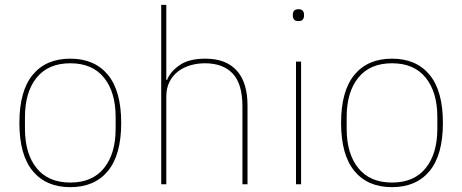

<svg xmlns="http://www.w3.org/2000/svg" viewBox="-20 -760 1907 792"><path d="M270 12Q170 12 115 -54.5Q60 -121 60 -253Q60 -385 115 -451.5Q170 -518 270 -518Q370 -518 425 -451.5Q480 -385 480 -253Q480 -121 425 -54.5Q370 12 270 12ZM270 -7Q361 -7 409 -66.5Q457 -126 457 -229V-277Q457 -380 409 -439.5Q361 -499 270 -499Q179 -499 131 -439.5Q83 -380 83 -277V-229Q83 -126 131 -66.5Q179 -7 270 -7Z M645 -740H666V-430H669Q682 -464 720.5 -491Q759 -518 827 -518Q912 -518 956.5 -469Q1001 -420 1001 -325V0H980V-321Q980 -414 940 -456.5Q900 -499 825 -499Q794 -499 765 -490.5Q736 -482 714 -465Q692 -448 679 -422Q666 -396 666 -362V0H645Z M1211 -673Q1198 -673 1193 -679.5Q1188 -686 1188 -694V-701Q1188 -709 1193 -715.5Q1198 -722 1211 -722Q1224 -722 1229 -715.5Q1234 -709 1234 -701V-694Q1234 -686 1229 -679.5Q1224 -673 1211 -673ZM1201 -506H1222V0H1201Z M1597 12Q1497 12 1442 -54.5Q1387 -121 1387 -253Q1387 -385 1442 -451.5Q1497 -518 1597 -518Q1697 -518 1752 -451.5Q1807 -385 1807 -253Q1807 -121 1752 -54.5Q1697 12 1597 12ZM1597 -7Q1688 -7 1736 -66.5Q1784 -126 1784 -229V-277Q1784 -380 1736 -439.5Q1688 -499 1597 -499Q1506 -499 1458 -439.5Q1410 -380 1410 -277V-229Q1410 -126 1458 -66.5Q1506 -7 1597 -7Z"/></svg>

Font: IBM Plex Sans Arabic Thin
Style: Regular
Weight: 100
Designer: Mike Abbink, Paul van der Laan, Pieter van Rosmalen, Wael Morcos, Khajak Apelian
Foundry: Bold Monday
Version: Version 1.101